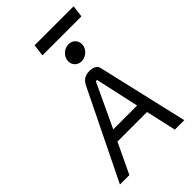

<svg xmlns="http://www.w3.org/2000/svg" viewBox="-266 -999 1093 1093"><g transform="rotate(-45 281.0 -452.0)"><path d="M552 -904H238L229 -832H543ZM309 -711C305 -677 329 -650 363 -650C397 -650 429 -677 433 -711C437 -745 413 -772 379 -772C345 -772 313 -745 309 -711ZM539 0 412 -548C407 -570 384 -580 354 -580C297 -579 287 -542 272 -513L21 0H97L184 -183H422L463 0ZM216 -249 340 -513H350L408 -249Z"/></g></svg>

Font: Charger
Style: It
Weight: 400
Designer: Jasper
Foundry: Cannot Into Space Fonts
Version: Version 0.98